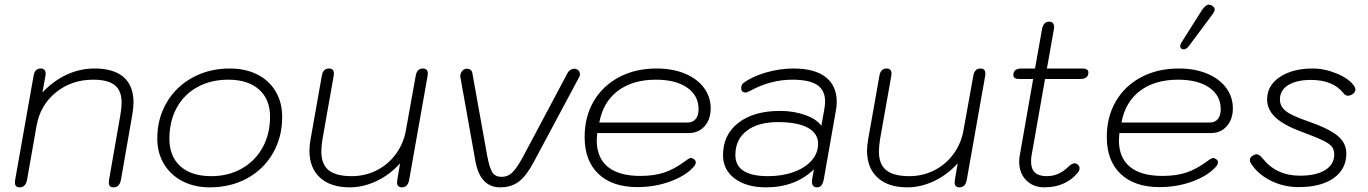

<svg xmlns="http://www.w3.org/2000/svg" viewBox="-20 -794 5873 824"><path d="M44 -11Q44 -18 45 -22L124 -468Q129 -500 154 -500Q176 -500 176 -477L175 -468L162 -397Q209 -447 266 -473.5Q323 -500 386 -500Q468 -500 510.5 -463Q553 -426 553 -354Q553 -333 548 -303L499 -22Q493 10 467 10Q447 10 447 -11Q447 -18 448 -22L497 -303Q502 -335 502 -353Q502 -405 472.5 -428.5Q443 -452 380 -452Q287 -452 220 -397.5Q153 -343 137 -255L96 -22Q90 10 64 10Q44 10 44 -11Z M655 -200Q655 -285 695 -353.5Q735 -422 806 -461Q877 -500 966 -500Q1033 -500 1084 -474.5Q1135 -449 1163 -401.5Q1191 -354 1191 -292Q1191 -205 1151 -136Q1111 -67 1040.5 -28.5Q970 10 880 10Q814 10 763 -16.5Q712 -43 683.5 -90.5Q655 -138 655 -200ZM1139 -293Q1139 -368 1091.5 -410Q1044 -452 960 -452Q885 -452 827.5 -420.5Q770 -389 738.5 -331.5Q707 -274 707 -199Q707 -123 754 -80.5Q801 -38 887 -38Q960 -38 1017.5 -70.5Q1075 -103 1107 -161Q1139 -219 1139 -293Z M1308 -148Q1308 -169 1313 -197L1361 -468Q1366 -500 1392 -500Q1413 -500 1413 -478L1412 -468L1364 -197Q1359 -165 1359 -144Q1359 -89 1390.5 -63.5Q1422 -38 1490 -38Q1547 -38 1596.5 -63Q1646 -88 1679 -133Q1712 -178 1722 -235L1764 -468Q1769 -500 1795 -500Q1816 -500 1816 -478L1815 -468L1736 -22Q1730 10 1705 10Q1684 10 1684 -11Q1684 -18 1685 -22L1697 -93Q1653 -44 1596 -17Q1539 10 1481 10Q1399 10 1353.5 -31.5Q1308 -73 1308 -148Z M2020 -104 1956 -462Q1954 -473 1959.5 -483.5Q1965 -494 1976 -498Q1979 -499 1985 -499Q1993 -499 1999.5 -494Q2006 -489 2007 -481L2071 -125Q2081 -72 2093.5 -53.5Q2106 -35 2133 -35Q2159 -35 2178.5 -53.5Q2198 -72 2225 -122L2416 -481Q2420 -489 2428.5 -494Q2437 -499 2445 -499Q2455 -499 2462 -492Q2469 -485 2469 -475Q2469 -469 2465 -462L2272 -101Q2239 -39 2206.5 -14.5Q2174 10 2127 10Q2040 10 2020 -104Z M2489 -206Q2489 -293 2528 -359.5Q2567 -426 2637 -463Q2707 -500 2798 -500Q2866 -500 2918.5 -478.5Q2971 -457 3000.5 -418Q3030 -379 3030 -329Q3030 -282 3004 -252.5Q2978 -223 2936 -223H2543Q2541 -201 2541 -192Q2541 -117 2588.5 -78Q2636 -39 2728 -39Q2787 -39 2830.5 -53.5Q2874 -68 2920 -102Q2938 -116 2946 -116Q2951 -116 2958 -111Q2966 -106 2966 -97Q2966 -87 2955 -76Q2920 -38 2854.5 -14.5Q2789 9 2716 9Q2608 9 2548.5 -47.5Q2489 -104 2489 -206ZM2930 -268Q2953 -268 2965.5 -283Q2978 -298 2978 -325Q2978 -384 2929 -418Q2880 -452 2795 -452Q2695 -452 2631.5 -404Q2568 -356 2552 -268Z M3083 -128Q3083 -216 3149 -267Q3215 -318 3328 -318Q3387 -318 3436.5 -300Q3486 -282 3505 -254L3518 -327Q3521 -344 3521 -358Q3521 -407 3487 -429.5Q3453 -452 3380 -452Q3288 -452 3201 -405Q3187 -397 3180 -397Q3161 -397 3161 -416Q3161 -431 3171 -438Q3209 -466 3268 -483Q3327 -500 3386 -500Q3476 -500 3523.5 -463Q3571 -426 3571 -357Q3571 -341 3568 -323L3515 -22Q3511 -5 3504.5 2.5Q3498 10 3486 10Q3474 10 3468.5 1.5Q3463 -7 3465 -22L3473 -67Q3393 10 3267 10Q3184 10 3133.5 -27.5Q3083 -65 3083 -128ZM3491 -177Q3491 -222 3446.5 -246Q3402 -270 3319 -270Q3233 -270 3184.5 -232.5Q3136 -195 3136 -129Q3136 -38 3276 -38Q3338 -38 3387 -56Q3436 -74 3463.5 -105.5Q3491 -137 3491 -177Z M3701 -148Q3701 -169 3706 -197L3754 -468Q3759 -500 3785 -500Q3806 -500 3806 -478L3805 -468L3757 -197Q3752 -165 3752 -144Q3752 -89 3783.5 -63.5Q3815 -38 3883 -38Q3940 -38 3989.5 -63Q4039 -88 4072 -133Q4105 -178 4115 -235L4157 -468Q4162 -500 4188 -500Q4209 -500 4209 -478L4208 -468L4129 -22Q4123 10 4098 10Q4077 10 4077 -11Q4077 -18 4078 -22L4090 -93Q4046 -44 3989 -17Q3932 10 3874 10Q3792 10 3746.5 -31.5Q3701 -73 3701 -148Z M4651 -483Q4651 -455 4616 -455H4465L4407 -126Q4405 -117 4405 -100Q4405 -38 4472 -38Q4499 -38 4521.5 -48Q4544 -58 4567 -80Q4580 -93 4592 -93Q4600 -93 4606.5 -86.5Q4613 -80 4613 -72Q4613 -60 4602 -49Q4577 -20 4541.5 -5Q4506 10 4463 10Q4414 10 4384 -20.5Q4354 -51 4354 -101Q4354 -115 4357 -130L4414 -455H4356Q4342 -455 4335.5 -459Q4329 -463 4329 -472Q4329 -500 4364 -500H4422L4452 -669Q4458 -701 4483 -701Q4493 -701 4498.5 -695Q4504 -689 4504 -679Q4504 -672 4503 -669L4473 -500H4624Q4651 -500 4651 -483Z M4730 -206Q4730 -293 4769 -359.5Q4808 -426 4878 -463Q4948 -500 5039 -500Q5107 -500 5159.5 -478.5Q5212 -457 5241.5 -418Q5271 -379 5271 -329Q5271 -282 5245 -252.5Q5219 -223 5177 -223H4784Q4782 -201 4782 -192Q4782 -117 4829.5 -78Q4877 -39 4969 -39Q5028 -39 5071.5 -53.5Q5115 -68 5161 -102Q5179 -116 5187 -116Q5192 -116 5199 -111Q5207 -106 5207 -97Q5207 -87 5196 -76Q5161 -38 5095.5 -14.5Q5030 9 4957 9Q4849 9 4789.5 -47.5Q4730 -104 4730 -206ZM5171 -268Q5194 -268 5206.5 -283Q5219 -298 5219 -325Q5219 -384 5170 -418Q5121 -452 5036 -452Q4936 -452 4872.5 -404Q4809 -356 4793 -268ZM5045 -596Q5045 -603 5050 -611L5138 -750Q5154 -774 5168 -774Q5174 -774 5181 -770Q5193 -763 5193 -753Q5193 -745 5184 -733L5082 -596Q5071 -582 5060 -582Q5058 -582 5052 -584Q5045 -587 5045 -596Z M5348 -94Q5344 -99 5344 -107Q5344 -121 5360 -128Q5367 -132 5373 -132Q5384 -132 5398 -115Q5457 -40 5559 -40Q5628 -40 5667 -64Q5706 -88 5706 -131Q5706 -152 5695.5 -165Q5685 -178 5656 -192Q5627 -206 5562 -230Q5489 -257 5453.5 -290.5Q5418 -324 5418 -367Q5418 -427 5472.5 -463.5Q5527 -500 5614 -500Q5665 -500 5718 -478Q5771 -456 5793 -423Q5797 -415 5797 -411Q5797 -396 5780 -387Q5770 -383 5765 -383Q5754 -383 5745 -395Q5700 -451 5606 -451Q5545 -451 5509 -429Q5473 -407 5473 -367Q5473 -338 5497.5 -318Q5522 -298 5592 -274Q5684 -242 5721 -211Q5758 -180 5758 -136Q5758 -68 5703.5 -29.5Q5649 9 5553 9Q5489 9 5433 -19Q5377 -47 5348 -94Z"/></svg>

Font: Kodchasan ExtraLight
Style: Italic
Weight: 275
Italic angle: -10°
Version: Version 1.000; ttfautohint (v1.6)